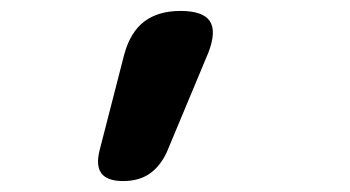

<svg xmlns="http://www.w3.org/2000/svg" viewBox="-20 -740 640 351"><path d="M205 -409Q176 -409 165.5 -423Q155 -437 162 -465L207 -640Q218 -681 243.5 -700.5Q269 -720 310 -720Q351 -720 363.5 -701.5Q376 -683 361 -644L285 -462Q273 -436 253.5 -422.5Q234 -409 205 -409Z"/></svg>

Font: Maple Mono Normal NL
Style: Bold
Weight: 700
Monospace: yes
Designer: subframe7536
Version: Version 7.000